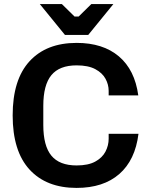

<svg xmlns="http://www.w3.org/2000/svg" viewBox="-20 -910 738 940"><path d="M355 10Q207 10 124.5 -80Q42 -170 42 -345Q42 -520 124.5 -610Q207 -700 355 -700Q484 -700 562 -634Q640 -568 657 -443H512V-465Q512 -496 496.5 -524.5Q481 -553 446.5 -571.5Q412 -590 355 -590Q271 -590 231.5 -542Q192 -494 192 -392V-298Q192 -196 231.5 -148Q271 -100 355 -100Q412 -100 446.5 -119Q481 -138 496.5 -168Q512 -198 512 -231V-255H658Q642 -126 564 -58Q486 10 355 10ZM535 -890 412 -739H298L175 -890H283L345 -829H365L427 -890Z"/></svg>

Font: Mozilla Text ExtraLight
Style: Regular
Weight: 200
Designer: Studio DRAMA
Foundry: Studio DRAMA
Version: Version 1.000